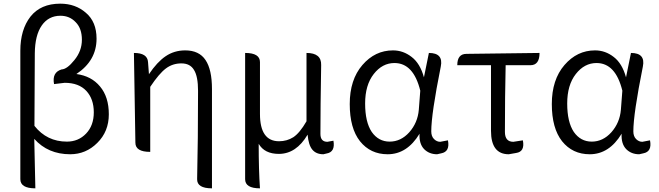

<svg xmlns="http://www.w3.org/2000/svg" viewBox="-20 -829 3597 1048"><path d="M173 199Q91 199 91 149V-552Q91 -667 146 -738Q202 -809 309 -809Q392 -809 449 -759Q507 -710 507 -618Q507 -498 397 -425Q479 -414 526 -357Q574 -300 574 -205Q574 -111 511 -49Q449 13 363 13Q242 13 167 -71Q167 -59 173 199ZM345 -56Q408 -56 450 -100Q492 -144 492 -216Q492 -289 451 -333Q410 -377 333 -377L275 -370Q263 -434 316 -450Q346 -451 386 -501Q427 -551 427 -612Q427 -674 393 -708Q360 -743 310 -743Q245 -743 208 -690Q171 -637 170 -538Q168 -274 168 -142Q236 -56 345 -56Z M1137 199Q1055 199 1056 149Q1061 -66 1061 -333Q1061 -412 1039 -447Q1018 -483 970 -483Q922 -483 885 -455Q848 -427 800 -355V0Q719 0 719 -50L711 -540Q785 -540 788 -490L793 -424Q838 -491 884 -522Q931 -554 991 -554Q1067 -554 1102 -501Q1137 -449 1137 -343V199Z M1653 -540Q1735 -540 1733 -474Q1729 -240 1729 -98Q1729 -55 1767 -55L1800 -61Q1811 1 1762 9L1745 13Q1706 13 1685 -12Q1664 -37 1659 -94Q1597 11 1502 11Q1424 11 1392 -44Q1392 99 1399 199Q1318 199 1318 149V-540Q1399 -540 1399 -490V-207Q1399 -58 1503 -58Q1546 -58 1581 -80Q1616 -103 1653 -167V-540Z M2096 13Q2002 13 1945 -58Q1889 -129 1889 -261Q1889 -394 1958 -474Q2027 -554 2125 -554Q2181 -554 2227 -518Q2273 -483 2294 -407L2321 -540Q2401 -540 2386 -466Q2334 -207 2334 -112Q2334 -85 2349 -70Q2364 -55 2383 -55L2425 -63Q2437 -1 2388 8L2366 13Q2323 13 2295 -15Q2267 -44 2270 -99Q2202 13 2096 13ZM2009 -109Q2046 -56 2107 -56Q2168 -56 2214 -107Q2260 -159 2266 -230L2274 -334Q2237 -485 2133 -485Q2067 -485 2020 -425Q1973 -365 1973 -264Q1973 -163 2009 -109Z M2834 -63Q2846 -1 2797 6L2757 13Q2660 13 2660 -115V-473H2476Q2476 -535 2526 -535L2925 -540Q2925 -473 2875 -473H2740Q2736 -305 2736 -109Q2736 -55 2782 -55L2834 -63Z M3199 13Q3105 13 3048 -58Q2992 -129 2992 -261Q2992 -394 3061 -474Q3130 -554 3228 -554Q3284 -554 3330 -518Q3376 -483 3397 -407L3424 -540Q3504 -540 3489 -466Q3437 -207 3437 -112Q3437 -85 3452 -70Q3467 -55 3486 -55L3528 -63Q3540 -1 3491 8L3469 13Q3426 13 3398 -15Q3370 -44 3373 -99Q3305 13 3199 13ZM3112 -109Q3149 -56 3210 -56Q3271 -56 3317 -107Q3363 -159 3369 -230L3377 -334Q3340 -485 3236 -485Q3170 -485 3123 -425Q3076 -365 3076 -264Q3076 -163 3112 -109Z"/></svg>

Font: Swei Half Moon CJK TC
Style: DemiLight
Weight: 350
Version: Version 2.125